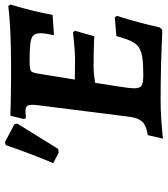

<svg xmlns="http://www.w3.org/2000/svg" viewBox="32 -740 718 823"><g transform="rotate(-90 391.5 -329.0)"><path d="M424.1 -112Q424.1 -87.8 436.4 -81Q448.7 -74.3 481.7 -74.3Q527.1 -74.3 555.1 -78.3Q583.2 -82.3 600 -93.9Q616.8 -105.4 627.2 -128.3Q637.6 -151.3 647.7 -189.7L728.3 -196.5L734.4 -187Q734.4 -187 726.1 -160.7Q717.9 -134.5 706.7 -92.6Q695.6 -50.8 684.7 -3L674.3 7Q674.3 7 654.8 6.5Q635.4 6 603.3 4.5Q571.1 3 531.6 2Q492.1 1 451.5 0.5Q410.9 0 375.4 0Q332.6 0 294.3 2.5Q255.9 5 232.1 7.5Q208.2 10 208.2 10L223.3 -55.1Q264.1 -61.1 281 -79Q297.9 -97 302.9 -140.9L351.4 -525.3Q355.4 -557.3 350.6 -568.3Q345.7 -579.3 326.4 -579.3Q318.9 -579.3 308 -578.3Q297 -577.3 297 -577.3L292 -585.3L306.6 -644Q306.6 -644 323.5 -643.5Q340.5 -643 367.5 -642.5Q394.5 -642 424.9 -641.5Q455.3 -641 482.2 -641Q551.5 -641 606.9 -642.2Q662.4 -643.4 704.8 -646.4Q747.3 -649.4 777 -653L783.1 -643Q783.1 -643 775.4 -617.4Q767.7 -591.8 757.5 -550.7Q747.4 -509.7 738.8 -463.2L651.6 -457Q651.6 -457 653.6 -466.9Q655.6 -476.7 657.9 -490.4Q660.1 -504 660.1 -514.8Q660.1 -535.5 650.7 -545.4Q641.3 -555.2 616 -558.4Q590.7 -561.6 543.4 -561.6Q520.5 -561.6 509.3 -559.6Q498.2 -557.6 494.1 -550.5Q490 -543.4 487.5 -528L461.4 -367.8Q476.5 -367.8 503.4 -367.3Q530.3 -366.8 551.4 -366.8Q563.5 -366.8 582.1 -368Q600.7 -369.3 619.5 -371.1Q638.4 -373 651.4 -374.2Q664.5 -375.5 664.5 -375.5L670.6 -367L647 -284.4Q647 -284.4 625.9 -285.4Q604.7 -286.4 575.2 -286.9Q545.8 -287.4 521 -287.4Q500 -287.4 480.2 -285.2Q460.4 -282.9 447.5 -280.9Q439.1 -223.5 431.6 -178.7Q424.1 -133.9 424.1 -112ZM272.8 -614.4 164.1 -439.3 148.4 -436.9 103.1 -460.3Q124.5 -510.5 143.7 -561.4Q162.9 -612.3 180.3 -663.4L192.6 -667.6L269.6 -627.1Z"/></g></svg>

Font: Alegreya
Style: Italic
Weight: 400
Italic angle: -7°
Designer: Juan Pablo del Peral
Foundry: Huerta Tipografica
Version: Version 2.009